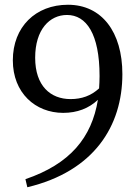

<svg xmlns="http://www.w3.org/2000/svg" viewBox="-20 -768 589 808"><path d="M277 -351C193 -351 128 -406 128 -525C128 -644 189 -705 262 -705C343 -705 399 -626 399 -448C399 -430 398 -413 397 -396C363 -365 324 -351 277 -351ZM95 20C376 -47 495 -238 495 -456C495 -634 408 -748 266 -748C130 -748 34 -655 34 -514C34 -377 129 -293 246 -293C305 -293 354 -312 392 -348C366 -189 275 -78 87 -14Z"/></svg>

Font: Noto Serif CJK JP Medium
Style: Regular
Weight: 500
Designer: Ryoko NISHIZUKA 西塚涼子 (kana & ideographs); Frank Grießhammer (Latin, Greek & Cyrillic); Wenlong ZHANG 张文龙 (bopomofo); San
Foundry: Adobe Systems Incorporated
Version: Version 1.000;PS 1;hotconv 16.6.53;makeotf.lib2.5.65590